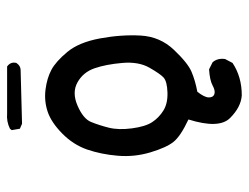

<svg xmlns="http://www.w3.org/2000/svg" viewBox="-100 -469 700 540"><g transform="rotate(-90 250.0 -199.0)"><path d="M252 131Q219 129 188 98Q157 67 184 -19Q137 -41 121 -61Q105 -81 91.5 -126Q78 -171 82 -218Q86 -265 99.5 -304Q113 -343 144.5 -374Q176 -405 206 -415Q236 -425 268 -421Q300 -417 323.5 -404.5Q347 -392 374 -359.5Q401 -327 412 -267.5Q423 -208 420 -153.5Q417 -99 380 -60Q343 -21 318.5 -10.5Q294 0 262 6Q246 26 246 38.5Q246 51 255.5 54Q265 57 279.5 49Q294 41 325 39L345 49Q357 63 354 84L343 105Q304 131 252 131ZM302 -89Q312 -98 329.5 -128.5Q347 -159 343 -205Q339 -251 328 -283Q317 -315 288.5 -331Q260 -347 223 -331Q186 -315 177 -293Q168 -271 161 -243.5Q154 -216 159 -178Q164 -140 176.5 -121Q189 -102 209 -89.5Q229 -77 260 -78Q291 -79 302 -89ZM172 -487 158 -493 154 -516 158 -521Q178 -531 201 -529H333Q347 -519 343 -503Q335 -491 323 -491Z"/></g></svg>

Font: NaniFont Regular
Style: Regular
Weight: 400
Designer: Nanigashitei
Version: Version 1.036